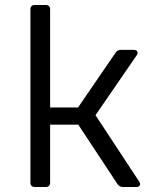

<svg xmlns="http://www.w3.org/2000/svg" viewBox="-20 -750 640 770"><path d="M120 0Q102 0 102 -18V-712Q102 -730 120 -730H163Q181 -730 181 -712V-319H293L443 -538Q451 -550 464 -550H516Q527 -550 530.5 -543.5Q534 -537 528 -528L363 -288L538 -22Q544 -13 540.5 -6.5Q537 0 526 0H473Q459 0 451 -12L294 -250H181V-18Q181 0 163 0Z"/></svg>

Font: Pitagon Sans Mono Light
Style: Regular
Weight: 300
Monospace: yes
Designer: Travis Tran
Foundry: Pitagon
Version: Version 1.001; ttfautohint (v1.8.4.7-5d5b);gftools[0.9.26]